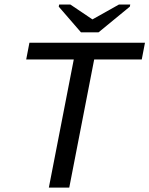

<svg xmlns="http://www.w3.org/2000/svg" viewBox="-20 -853 679 873"><path d="M408.2 -582.5 294.9 0H202.1L315.4 -582.5H99.1L113.8 -658.7H639.2L624.5 -582.5ZM428.2 -706.1H348.1L247.1 -822.8L249 -832.5H299.8L399.9 -765.1H400.9L521 -832.5H572.3L570.3 -822.8Z"/></svg>

Font: Liberation Mono
Style: Italic
Weight: 400
Italic angle: -12°
Monospace: yes
Designer: Steve Matteson
Foundry: Ascender Corporation
Version: Version 2.1.5